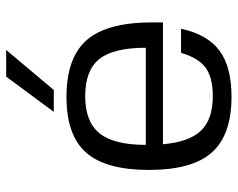

<svg xmlns="http://www.w3.org/2000/svg" viewBox="-92 -648 750 605"><g transform="rotate(-90 282.5 -345.0)"><path d="M131 -206Q138 -124 173.5 -86.5Q209 -49 283 -49Q341 -49 372 -71.5Q403 -94 419 -149H495Q477 -66 426 -28Q375 10 281 10Q160 10 105 -52Q50 -114 50 -250Q50 -386 104.5 -448Q159 -510 280 -510Q404 -510 459.5 -446Q515 -382 515 -239V-206ZM283 -451H282Q202 -451 165.5 -406Q129 -361 129 -260H435Q435 -362 399.5 -406.5Q364 -451 283 -451ZM233 -550 344 -700H428L302 -550Z"/></g></svg>

Font: Fivo Sans
Style: Regular
Weight: 400
Designer: Alexander Slobzheninov
Foundry: Alexander Slobzheninov
Version: 1.0